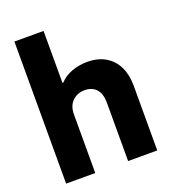

<svg xmlns="http://www.w3.org/2000/svg" viewBox="-137 -854 851 955"><g transform="rotate(-20 288.5 -376.0)"><path d="M48.8 -752H203.1V-477.5H208Q232.4 -504.4 271.2 -518.8Q310.1 -533.2 353.5 -533.2Q410.2 -533.2 450.2 -509.3Q490.2 -485.4 510.7 -442.9Q531.2 -400.4 531.2 -344.7V0H377V-310.5Q377 -356.9 354.7 -381.1Q332.5 -405.3 293.9 -405.3Q254.4 -405.3 228.8 -380.1Q203.1 -355 203.1 -309.6V0H48.8Z"/></g></svg>

Font: Reddit Sans Strawberry ExBold
Style: Regular
Weight: 800
Designer: Stephen Hutchings
Foundry: Reddit
Version: Version 1.013